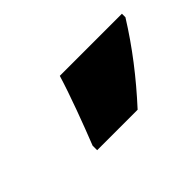

<svg xmlns="http://www.w3.org/2000/svg" viewBox="-39 -828 389 389"><g transform="rotate(-45 155.0 -634.0)"><path d="M79 -554H195C239 -602 277 -651 310 -704V-714H132C119 -671 96 -610 79 -567Z"/></g></svg>

Font: Noto Sans UI Black
Style: Italic
Weight: 900
Italic angle: -372°
Designer: Monotype Design Team
Foundry: Monotype Imaging Inc.
Version: Version 1.901